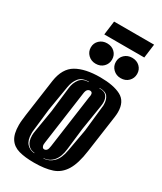

<svg xmlns="http://www.w3.org/2000/svg" viewBox="-196 -840 779 923"><g transform="rotate(30 193.0 -378.0)"><path d="M157 12Q107 12 73 2.5Q39 -7 21.5 -33.5Q4 -60 4 -109Q4 -122 5.5 -136Q7 -150 9 -166L38 -373Q49 -447 97.5 -475Q146 -503 229 -503Q303 -503 344.5 -481Q386 -459 386 -400Q386 -394 385.5 -387.5Q385 -381 384 -373L355 -167Q345 -93 321 -54Q297 -15 257 -1.5Q217 12 157 12ZM136 -28V-30Q112 -32 98 -49Q84 -66 84 -97Q84 -110 87 -125L107 -245L123 -383Q126 -411 142 -433Q158 -455 192 -455V-457Q154 -457 137 -435.5Q120 -414 115 -383L92 -245L78 -122Q77 -117 77 -112.5Q77 -108 77 -103Q77 -66 93.5 -48Q110 -30 136 -28ZM187 -28Q218 -30 240.5 -52.5Q263 -75 271 -122L293 -245L308 -383Q309 -387 309 -390.5Q309 -394 309 -398Q309 -424 297 -440.5Q285 -457 251 -457V-455Q280 -455 291 -441Q302 -427 302 -405Q302 -400 301.5 -394.5Q301 -389 300 -383L278 -245L264 -125Q259 -80 238.5 -56Q218 -32 187 -30ZM168 -68Q176 -68 181.5 -74.5Q187 -81 189 -98L230 -393Q231 -398 231.5 -401Q232 -404 232 -407Q232 -413 230 -417Q226 -423 218 -423Q210 -423 204 -416.5Q198 -410 196 -393L155 -98Q154 -94 154 -87Q154 -80 157 -75Q160 -68 168 -68ZM176 -548Q151 -548 134 -564.5Q117 -581 117 -605Q117 -629 134 -645Q151 -661 176 -661Q202 -661 218.5 -645Q235 -629 235 -605Q235 -581 218.5 -564.5Q202 -548 176 -548ZM315 -548Q290 -548 273 -564.5Q256 -581 256 -605Q256 -629 273 -645Q290 -661 315 -661Q341 -661 357.5 -645Q374 -629 374 -605Q374 -581 357.5 -564.5Q341 -548 315 -548ZM142 -691 152 -768H374L364 -691Z"/></g></svg>

Font: Alumni Sans Inline One
Style: Italic
Weight: 400
Italic angle: -8°
Designer: Robert E. Leuschke
Foundry: Robert E. Leuschke
Version: Version 1.100; ttfautohint (v1.8.3)